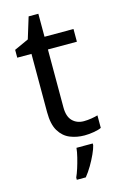

<svg xmlns="http://www.w3.org/2000/svg" viewBox="-132 -715 625 992"><g transform="rotate(-15 180.5 -219.0)"><path d="M264 -62Q284 -62 305 -65.5Q326 -69 339 -73V-6Q325 1 299 5.5Q273 10 249 10Q207 10 171.5 -4.5Q136 -19 114 -55Q92 -91 92 -156V-468H16V-510L93 -545L128 -659H180V-536H335V-468H180V-158Q180 -109 203.5 -85.5Q227 -62 264 -62ZM278 70Q274 88 261.5 115.5Q249 143 232.5 171Q216 199 198 221H150V209Q158 192 166.5 165.5Q175 139 182 110.5Q189 82 191 61H278Z"/></g></svg>

Font: Noto Sans Sinhala
Style: Regular
Weight: 400
Designer: Jelle Bosma - Monotype Design Team
Foundry: Monotype Imaging Inc.
Version: Version 2.006